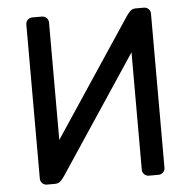

<svg xmlns="http://www.w3.org/2000/svg" viewBox="-51 -751 796 801"><g transform="rotate(-5 347.0 -350.0)"><path d="M86 0ZM148 0Q162 0 171.5 -9.5Q181 -19 188 -30L513 -519V-27Q513 -16 521 -8Q529 0 540 0H581Q592 0 600 -8Q608 -16 608 -27V-673Q608 -684 600 -692Q592 -700 581 -700H546Q532 -700 522.5 -690.5Q513 -681 506 -670L181 -181V-673Q181 -684 173 -692Q165 -700 154 -700H113Q102 -700 94 -692Q86 -684 86 -673V-27Q86 -16 94 -8Q102 0 113 0Z"/></g></svg>

Font: Rubik
Style: Regular
Weight: 400
Designer: Hubert & Fischer
Foundry: Hubert & Fischer
Version: Version 1.002; ttfautohint (v1.6)